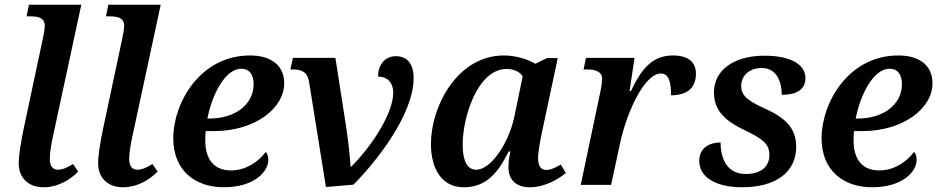

<svg xmlns="http://www.w3.org/2000/svg" viewBox="-20 -780 3964 810"><path d="M164 10C228 10 279 -25 310 -56L288 -88C264 -73 244 -64 224 -64C202 -64 190 -80 190 -111C190 -137 198 -182 205 -212L323 -760H102L92 -711H109C147 -711 169 -702 169 -670C169 -662 166 -642 162 -623L79 -233C69 -185 59 -126 59 -91C59 -32 97 10 164 10Z M499 10C563 10 614 -25 645 -56L623 -88C599 -73 579 -64 559 -64C537 -64 525 -80 525 -111C525 -137 533 -182 540 -212L658 -760H437L427 -711H444C482 -711 504 -702 504 -670C504 -662 501 -642 497 -623L414 -233C404 -185 394 -126 394 -91C394 -32 432 10 499 10Z M924 10C1054 10 1112 -57 1112 -105C1112 -120 1108 -133 1101 -139C1073 -101 1020 -61 955 -61C883 -61 846 -107 846 -188C846 -199 846 -213 848 -227H884C1054 -227 1179 -322 1179 -429C1179 -502 1126 -546 1035 -546C824 -546 711 -346 711 -197C711 -57 807 10 924 10ZM865 -280H855C874 -379 929 -490 998 -490C1031 -490 1050 -467 1050 -425C1050 -338 970 -280 865 -280Z M1284 -434 1355 9 1471 -1C1562 -92 1725 -294 1725 -451C1725 -515 1694 -543 1650 -543C1608 -543 1575 -511 1575 -457C1612 -457 1639 -434 1639 -388C1639 -307 1555 -170 1462 -77H1459C1457 -110 1451 -173 1441 -240L1395 -536H1216L1205 -487H1215C1254 -487 1277 -476 1284 -434Z M1936 10C2027 10 2078 -44 2126 -141H2133C2127 -112 2125 -94 2125 -74C2125 -19 2160 10 2215 10C2279 10 2335 -24 2367 -50L2346 -86C2324 -73 2304 -63 2284 -63C2263 -63 2250 -79 2250 -113C2250 -139 2261 -198 2266 -220L2333 -535H2288L2238 -511C2209 -529 2157 -546 2106 -546C1908 -546 1798 -329 1798 -173C1798 -69 1843 10 1936 10ZM1989 -64C1956 -64 1932 -92 1932 -171C1932 -286 1995 -489 2117 -489C2145 -489 2172 -479 2185 -458L2150 -288C2127 -178 2052 -64 1989 -64Z M2514 -399 2430 0H2558L2596 -176C2627 -318 2702 -470 2768 -470C2801 -470 2811 -435 2811 -378C2880 -378 2916 -410 2916 -469C2916 -517 2885 -546 2819 -546C2730 -546 2685 -487 2642 -396H2636L2657 -536H2452L2442 -487H2457C2492 -487 2520 -478 2520 -448C2520 -437 2518 -418 2514 -399Z M3110 10C3258 10 3339 -57 3339 -161C3339 -236 3297 -281 3211 -320C3141 -352 3107 -373 3107 -417C3107 -460 3139 -493 3194 -493C3258 -493 3278 -433 3278 -380C3340 -380 3378 -402 3378 -451C3378 -499 3331 -545 3205 -545C3074 -545 2992 -483 2992 -390C2992 -312 3041 -269 3123 -230C3193 -197 3226 -174 3226 -127C3226 -74 3187 -46 3126 -46C3049 -46 3020 -108 3020 -179C2978 -179 2930 -160 2930 -101C2930 -32 3001 10 3110 10Z M3659 10C3789 10 3847 -57 3847 -105C3847 -120 3843 -133 3836 -139C3808 -101 3755 -61 3690 -61C3618 -61 3581 -107 3581 -188C3581 -199 3581 -213 3583 -227H3619C3789 -227 3914 -322 3914 -429C3914 -502 3861 -546 3770 -546C3559 -546 3446 -346 3446 -197C3446 -57 3542 10 3659 10ZM3600 -280H3590C3609 -379 3664 -490 3733 -490C3766 -490 3785 -467 3785 -425C3785 -338 3705 -280 3600 -280Z"/></svg>

Font: Noto Serif SemiBold
Style: Italic
Weight: 600
Italic angle: -12°
Designer: Monotype Design Team
Foundry: Monotype Imaging Inc.
Version: Version 2.014